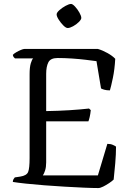

<svg xmlns="http://www.w3.org/2000/svg" viewBox="-20 -953 664 973"><path d="M478 0Q450 0 405 -2Q360 -4 308 -7Q256 -10 204.5 -14Q153 -18 111 -22.5Q69 -27 45 -31Q45 -39 48.5 -45Q52 -51 55 -54L82 -58Q115 -63 122.5 -81.5Q130 -100 130 -152V-577Q130 -612 136 -632Q142 -652 148 -657H56Q53 -659 49.5 -663.5Q46 -668 45 -675Q50 -681 62 -688Q74 -695 86 -700Q98 -705 104 -705H476Q500 -698 525 -684Q550 -670 564 -655Q561 -601 552 -558Q543 -515 537 -495Q520 -495 508 -498.5Q496 -502 492 -505L469 -643Q447 -646 414.5 -650Q382 -654 344.5 -656.5Q307 -659 272 -659Q236 -659 225 -637Q214 -615 214 -579V-390Q276 -391 332 -394.5Q388 -398 431 -403L440 -395Q438 -375 434.5 -360Q431 -345 428 -338H214V-130Q214 -106 208.5 -89Q203 -72 197 -64H476L524 -224Q540 -224 551.5 -219Q563 -214 568 -210Q568 -172 564 -125Q560 -78 556 -43Q548 -35 533 -25Q518 -15 503 -7.5Q488 0 478 0ZM323 -811Q314 -811 301 -824Q288 -837 277.5 -853.5Q267 -870 267 -880Q267 -889 281 -901.5Q295 -914 312.5 -923.5Q330 -933 340 -933Q348 -933 360.5 -919.5Q373 -906 382.5 -889Q392 -872 392 -862Q392 -854 379.5 -841.5Q367 -829 350.5 -820Q334 -811 323 -811Z"/></svg>

Font: Texturina 72pt
Style: Regular
Weight: 400
Designer: Guillermo Torres Carreño
Foundry: Omnibus-Type
Version: Version 1.002; ttfautohint (v1.8.3)